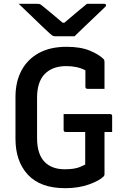

<svg xmlns="http://www.w3.org/2000/svg" viewBox="-20 -965 640 1005"><path d="M313 -368H556Q567 -368 567 -357V-274H527V-52Q527 -47 523 -42Q500 -19 445.5 0.5Q391 20 321 20Q192 20 126.5 -50Q61 -120 61 -239V-457Q61 -537 92.5 -596Q124 -655 183.5 -687.5Q243 -720 328 -720Q402 -720 450 -700Q498 -680 522 -656Q527 -651 527 -641V-500H438Q427 -500 427 -511V-597Q385 -619 327 -619Q255 -619 214.5 -578Q174 -537 174 -453V-242Q174 -157 215 -116Q253 -79 318 -79Q371 -79 398.5 -91Q426 -103 426 -104V-274H324Q313 -274 313 -285ZM370 -775H268Q261 -775 255 -778.5Q249 -782 235 -795Q224 -805 197 -830.5Q170 -856 138 -887.5Q106 -919 78 -945H172Q183 -945 188 -943.5Q193 -942 201 -935Q215 -924 242 -901.5Q269 -879 308 -846H317Q354 -878 383 -902Q412 -926 435 -945H524Q535 -945 535 -938Q535 -934 531.5 -930Q528 -926 513 -912Q496 -896 469 -870Q442 -844 414.5 -818Q387 -792 370 -775Z"/></svg>

Font: Recursive Mn Lnr St Med
Style: Regular
Weight: 500
Monospace: yes
Version: Version 1.079;hotconv 1.0.112;makeotfexe 2.5.65598; ttfautoh